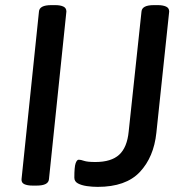

<svg xmlns="http://www.w3.org/2000/svg" viewBox="-20 -722 725 749"><path d="M107 2Q87 2 75 -3.5Q63 -9 64 -23L132 -677Q134 -702 180 -702H196Q215 -702 227 -696.5Q239 -691 239 -677L171 -23Q169 2 123 2ZM361 7Q340 7 319 4Q298 1 284 -6.5Q270 -14 270 -29Q270 -71 275 -85Q280 -99 287 -99Q295 -99 308 -94.5Q321 -90 352 -90Q414 -90 445 -118.5Q476 -147 482 -209L532 -677Q534 -702 580 -702H596Q615 -702 627.5 -696.5Q640 -691 640 -677L590 -204Q580 -109 525.5 -51Q471 7 361 7Z"/></svg>

Font: Asap Medium
Style: Italic
Weight: 500
Italic angle: -6°
Designer: Pablo Cosgaya
Foundry: Omnibus-Type
Version: Version 3.001; ttfautohint (v1.8.3)